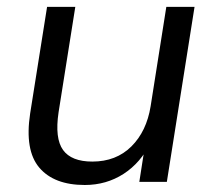

<svg xmlns="http://www.w3.org/2000/svg" viewBox="-20 -522 617 551"><path d="M223.4 8.9Q135.1 8.9 92.8 -40.9Q50.5 -90.7 66.5 -196.2L115.1 -502.3H196.1L148.1 -199.8Q136.9 -125 160.9 -91.6Q184.9 -58.3 245 -58.3Q313.2 -58.3 357 -101.7Q400.7 -145.1 412.3 -217.3L457.3 -502.3H538.3L458.8 0H379.8L397.4 -113.1H412.4Q383.9 -54.8 334.5 -22.9Q285 8.9 223.4 8.9Z"/></svg>

Font: Mulish ExtraLight
Style: Italic
Weight: 200
Italic angle: -9°
Designer: Vernon Adams
Foundry: Vernon Adams
Version: Version 3.603